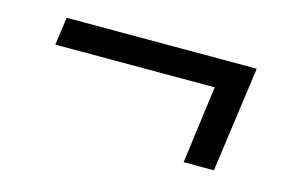

<svg xmlns="http://www.w3.org/2000/svg" viewBox="-48 -438 706 459"><g transform="rotate(15 305.0 -208.5)"><path d="M69.5 -339H540L504 -78H429L454.5 -270H60Z"/></g></svg>

Font: Merriweather 72pt ExtraBold
Style: Italic
Weight: 800
Italic angle: -7.8°
Version: Version 2.101